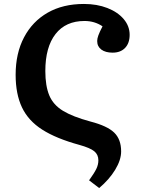

<svg xmlns="http://www.w3.org/2000/svg" viewBox="-20 -734 726 970"><path d="M481 216 430 177Q456 141 466.5 119.5Q477 98 477 76Q477 47 456 30Q435 13 381 -2Q264 -34 193.5 -79Q123 -124 91 -191.5Q59 -259 59 -356Q59 -465 101.5 -545.5Q144 -626 221 -670Q298 -714 404 -714Q470 -714 522.5 -693.5Q575 -673 605 -637.5Q635 -602 635 -558Q635 -516 612 -492Q589 -468 549 -468Q513 -468 492 -483.5Q471 -499 471 -527Q471 -539 477 -555.5Q483 -572 498 -601Q458 -628 407 -628Q312 -628 260.5 -562Q209 -496 209 -375Q209 -300 229 -252Q249 -204 298.5 -174Q348 -144 437 -120Q522 -98 557 -64Q592 -30 592 31Q592 74 562 123.5Q532 173 481 216Z"/></svg>

Font: Literata 7pt SemiBold
Style: Regular
Weight: 600
Designer: Latin by Veronika Burian and Jose Scaglione. Greek by Irene Vlachou. Cyrillic by Vera Evstafieva.
Foundry: TypeTogether
Version: Version 3.002